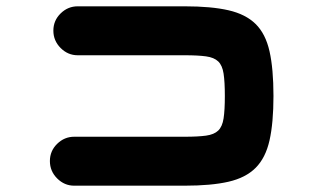

<svg xmlns="http://www.w3.org/2000/svg" viewBox="-20 -676 1040 608"><path d="M215 -88Q184 -88 161 -111Q138 -134 138 -166Q138 -198 161 -220.5Q184 -243 215 -243H565Q607 -243 632.5 -246.5Q658 -250 671 -262.5Q684 -275 688 -301Q692 -327 692 -372Q692 -417 688 -443Q684 -469 671 -481.5Q658 -494 632.5 -497.5Q607 -501 565 -501H226Q195 -501 172 -524Q149 -547 149 -579Q149 -611 172 -633.5Q195 -656 226 -656H565Q649 -656 703.5 -643.5Q758 -631 789.5 -600Q821 -569 833.5 -513.5Q846 -458 846 -372Q846 -287 833.5 -231.5Q821 -176 789.5 -144.5Q758 -113 703.5 -100.5Q649 -88 565 -88Z"/></svg>

Font: Zen Maru Gothic Black
Style: Regular
Weight: 900
Designer: Yoshimichi Ohira
Foundry: Positype
Version: Version 1.001